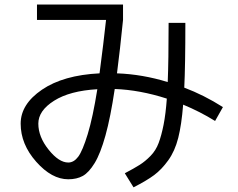

<svg xmlns="http://www.w3.org/2000/svg" viewBox="-20 -760 1040 839"><path d="M278.3 23.4Q206.1 23.4 138.2 -53.2Q70.3 -129.9 70.3 -219.7Q70.3 -304.7 163.6 -368.2Q256.8 -431.6 415 -439.5Q432.6 -573.2 443.4 -672.9H141.6V-740.2H517.6V-672.9Q504.9 -545.9 491.2 -439.5Q602.5 -435.5 712.9 -401.4Q716.8 -494.1 716.8 -660.2H790Q790 -473.6 785.2 -377Q871.1 -344.7 954.1 -292L919.9 -231.4Q853.5 -272.5 780.3 -302.7Q773.4 -214.8 758.8 -157.2Q744.1 -99.6 715.3 -59.6Q686.5 -19.5 653.8 4.9Q621.1 29.3 563.5 58.6L525.4 -2.9Q566.4 -24.4 590.3 -39.6Q614.3 -54.7 637.7 -78.6Q661.1 -102.5 673.3 -135.3Q685.5 -168 694.8 -214.8Q704.1 -261.7 709 -329.1Q590.8 -367.2 481.4 -371.1Q462.9 -247.1 440.9 -168Q418.9 -88.9 393.6 -47.4Q368.2 -5.9 341.8 8.8Q315.4 23.4 278.3 23.4ZM405.3 -370.1Q285.2 -363.3 216.3 -319.8Q147.5 -276.4 147.5 -219.7Q147.5 -162.1 192.4 -106Q237.3 -49.8 278.3 -49.8Q302.7 -49.8 321.8 -75.2Q340.8 -100.6 363.3 -173.8Q385.7 -247.1 405.3 -370.1Z"/></svg>

Font: Mgen+ 1c regular
Style: Regular
Weight: 400
Designer: [Source Han Sans]
Ryoko NISHIZUKA  (kana & ideographs); Paul D. Hunt (Latin, Greek & Cyrillic); Wenlong ZHANG  (bopomofo
Version: Version 1.059.20150602